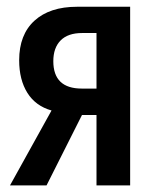

<svg xmlns="http://www.w3.org/2000/svg" viewBox="-20 -562 476 582"><path d="M121.1 0H10.3L136.2 -227.1Q87.9 -240.7 63 -280.5Q38.1 -320.3 38.1 -379.4Q38.1 -457 84.5 -499.3Q130.9 -541.5 213.4 -541.5H374.5V0H272.5V-213.4H228.5ZM141.6 -376.5Q141.6 -293.5 228 -293.5H272.5V-461.9H229Q186 -461.9 163.8 -439.5Q141.6 -417 141.6 -376.5Z"/></svg>

Font: Open Sans Condensed SemiBold
Style: Regular
Weight: 600
Width: 3
Designer: Monotype Design Team
Foundry: Monotype Imaging Inc.
Version: Version 3.000; ttfautohint (v1.8.4)